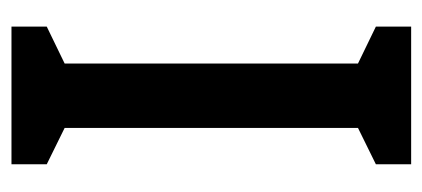

<svg xmlns="http://www.w3.org/2000/svg" viewBox="-226 -528 754 343"><g transform="rotate(90 151.5 -357.0)"><path d="M274 0V-63L209 -95V-619L274 -651V-714H28V-651L94 -619V-95L28 -63V0Z"/></g></svg>

Font: Noto Sans Gurmukhi UI ExtraCondensed SemiBold
Style: Regular
Weight: 600
Width: 2
Designer: Jelle Bosma - Monotype Design Team
Foundry: Monotype Imaging Inc.
Version: Version 2.004